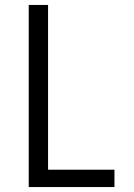

<svg xmlns="http://www.w3.org/2000/svg" viewBox="-20 -755 540 775"><path d="M96 0V-735H174V-70H442V0Z"/></svg>

Font: Iosevka srxl
Style: Regular
Weight: 400
Monospace: yes
Designer: Belleve Invis
Foundry: Belleve Invis
Version: Version 33.0.1; ttfautohint (v1.8.3)